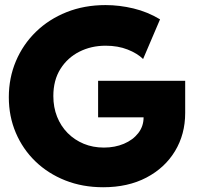

<svg xmlns="http://www.w3.org/2000/svg" viewBox="-20 -748 796 775"><path d="M396.5 7.8Q313 7.8 243.4 -19.8Q173.8 -47.4 122.8 -96.7Q71.8 -146 43.7 -212.2Q15.6 -278.3 15.6 -355.5Q15.6 -433.6 44.2 -501.2Q72.8 -568.8 125 -619.6Q177.2 -670.4 248.8 -699Q320.3 -727.5 406.2 -727.5Q461.9 -727.5 518.8 -713.9Q575.7 -700.2 626 -669.9L557.6 -509.8Q534.2 -532.7 495.1 -548.1Q456.1 -563.5 406.2 -563.5Q348.1 -563.5 300.3 -539.3Q252.4 -515.1 223.9 -469.7Q195.3 -424.3 195.3 -360.4Q195.3 -314.9 210.4 -276.9Q225.6 -238.8 253.2 -210.9Q280.8 -183.1 317.9 -167.7Q355 -152.3 399.4 -152.3Q443.8 -152.3 480.2 -167.7Q516.6 -183.1 538.1 -210.7Q559.6 -238.3 559.6 -274.4H376V-421.9H727.5V-292Q727.5 -206.1 686.5 -138.2Q645.5 -70.3 571 -31.2Q496.6 7.8 396.5 7.8Z"/></svg>

Font: Reddit Sans Black
Style: Regular
Weight: 900
Version: Version 1.014